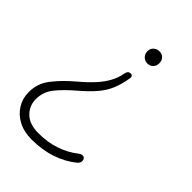

<svg xmlns="http://www.w3.org/2000/svg" viewBox="-217 -573 848 848"><g transform="rotate(45 207.0 -149.5)"><path d="M142 188Q94 188 59 169.5Q24 151 4.5 119.5Q-15 88 -15 50Q-16 -4 17.5 -47.5Q51 -91 102 -134Q140 -166 165 -193.5Q190 -221 205 -248.5Q220 -276 226 -308Q228 -319 233 -323.5Q238 -328 245 -328Q253 -328 256.5 -323Q260 -318 258 -310Q251 -267 237.5 -234.5Q224 -202 199 -172.5Q174 -143 132 -107Q86 -68 57.5 -32.5Q29 3 29 48Q29 90 58.5 118.5Q88 147 143 147Q202 147 249.5 130.5Q297 114 332 86Q341 79 348.5 78Q356 77 361 81Q366 85 367.5 91.5Q369 98 366.5 105Q364 112 357 118Q317 151 262.5 169.5Q208 188 142 188ZM266 -411Q250 -411 239 -422Q228 -433 228 -449Q228 -466 239 -476.5Q250 -487 266 -487Q283 -487 293 -476.5Q303 -466 303 -449Q303 -433 293 -422Q283 -411 266 -411Z"/></g></svg>

Font: Nunito ExtraLight ExtraLight
Style: Italic
Weight: 250
Italic angle: -9°
Version: Version 3.602